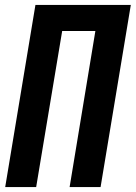

<svg xmlns="http://www.w3.org/2000/svg" viewBox="-20 -755 548 775"><path d="M1 0 123 -735H508L386 0H261L365 -630H231L126 0Z"/></svg>

Font: Iosevka SS04 Extrabold Oblique
Style: Regular
Weight: 800
Italic angle: -9°
Monospace: yes
Designer: Belleve Invis
Foundry: Belleve Invis
Version: Version 19.0.0; ttfautohint (v1.8.4)